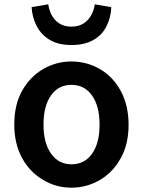

<svg xmlns="http://www.w3.org/2000/svg" viewBox="-20 -853 660 887"><path d="M181 -21Q118 -57 82 -123Q46 -189 46 -277Q46 -371 83 -435Q119 -499 179.5 -534Q240 -569 310 -569Q380 -569 440.5 -534.5Q501 -500 537.5 -433.5Q574 -367 574 -277Q574 -185 537 -121Q501 -56 440.5 -21Q380 14 310 14Q239 14 181 -21ZM440 -277Q440 -363 405 -412Q370 -461 310 -461Q250 -461 215.5 -412Q181 -363 181 -277Q181 -192 216 -143Q251 -94 310 -94Q371 -94 405.5 -143Q440 -192 440 -277ZM208 -670Q170 -693 149.5 -732.5Q129 -772 126 -820L203 -833Q210 -786 237.5 -758Q265 -730 310 -730Q355 -730 383 -758.5Q411 -787 418 -833L494 -820Q493 -775 473 -734Q453 -692 412 -668.5Q371 -645 310 -645Q248 -645 208 -670Z"/></svg>

Font: Merged Yaku Han JP SemiBold
Style: Regular
Weight: 600
Designer: Ryoko NISHIZUKA 西塚涼子 (kana, bopomofo & ideographs); Paul D. Hunt (Latin, Greek & Cyrillic); Sandoll Communications 산돌커뮤니
Foundry: Adobe
Version: Version 2.004